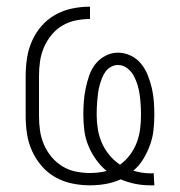

<svg xmlns="http://www.w3.org/2000/svg" viewBox="-20 -548 540 576"><path d="M431 8Q408 8 385.5 3.5Q363 -1 342 -10Q320 0 296.5 4Q273 8 250 8Q223 8 196.5 2.5Q170 -3 146.5 -16Q123 -29 105 -50Q87 -71 76 -95.5Q65 -120 61 -146.5Q57 -173 57 -200V-320Q57 -347 61 -373.5Q65 -400 76 -425Q87 -450 105 -470.5Q123 -491 146.5 -504Q170 -517 196.5 -522.5Q223 -528 250 -528V-491Q228 -491 206.5 -486.5Q185 -482 166.5 -471Q148 -460 134 -442.5Q120 -425 111.5 -405Q103 -385 100 -363.5Q97 -342 97 -320V-200Q97 -178 100 -156.5Q103 -135 111.5 -115Q120 -95 134 -78Q148 -61 166.5 -49.5Q185 -38 206.5 -33.5Q228 -29 250 -29Q262 -29 275 -30.5Q288 -32 300 -35Q282 -50 268 -69.5Q254 -89 245 -111Q236 -133 233 -156.5Q230 -180 230 -204Q230 -224 231.5 -243.5Q233 -263 237 -282.5Q241 -302 247.5 -321Q254 -340 266 -355.5Q278 -371 296 -380.5Q314 -390 334 -390Q354 -390 372.5 -381Q391 -372 403.5 -356.5Q416 -341 423.5 -322Q431 -303 435.5 -283.5Q440 -264 441.5 -244Q443 -224 443 -204Q443 -181 440.5 -158Q438 -135 430 -113Q422 -91 410 -71Q398 -51 380 -36Q393 -32 406 -30Q419 -28 432 -28Q434 -28 436.5 -28Q439 -28 441 -29L443 8ZM340 -54Q357 -66 370 -83.5Q383 -101 390.5 -121Q398 -141 400.5 -162Q403 -183 403 -204Q403 -219 402 -234Q401 -249 399 -264Q397 -279 392.5 -293.5Q388 -308 381 -321Q374 -334 361.5 -343.5Q349 -353 334 -353Q323 -353 313 -347.5Q303 -342 296.5 -333Q290 -324 286 -313.5Q282 -303 279 -292.5Q276 -282 274.5 -271Q273 -260 272 -249Q271 -238 270.5 -226.5Q270 -215 270 -204Q270 -182 273.5 -160.5Q277 -139 285.5 -119.5Q294 -100 308 -83Q322 -66 340 -54Z"/></svg>

Font: Iosevka Curly Slab Extralight
Style: Regular
Weight: 200
Monospace: yes
Designer: Belleve Invis
Foundry: Belleve Invis
Version: Version 22.1.2; ttfautohint (v1.8.4)